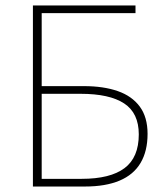

<svg xmlns="http://www.w3.org/2000/svg" viewBox="-20 -680 604 700"><path d="M100 0V-660H474V-632H132V-366H286Q357 -366 409 -348Q461 -330 489.5 -291.5Q518 -253 518 -192Q518 -129 492.5 -86Q467 -43 416 -21.5Q365 0 290 0ZM132 -28H278Q382 -28 434 -67Q486 -106 486 -190Q486 -268 432.5 -303Q379 -338 274 -338H132Z"/></svg>

Font: SourceSans3VF
Style: Regular
Weight: 200
Designer: Paul D. Hunt
Foundry: Adobe
Version: Version 3.052;hotconv 1.1.0;makeotfexe 2.6.0